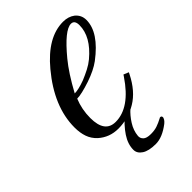

<svg xmlns="http://www.w3.org/2000/svg" viewBox="-154 -419 602 602"><g transform="rotate(-45 147.5 -117.5)"><path d="M125 4Q86 4 58 -21Q43 -35 36.5 -53.5Q30 -72 30 -96Q30 -188 106 -279Q170 -356 239 -356Q262 -356 278 -344Q295 -330 295 -308Q295 -253 222 -198Q199 -181 161 -168Q119 -154 100 -154Q86 -120 86 -82Q86 -17 134 -17Q197 -17 252 -99L256 -105L273 -98L270 -92Q245 -42 207 -19Q169 4 125 4ZM106 -171Q123 -171 153 -182Q170 -189 185.5 -197Q201 -205 213 -215Q268 -261 268 -312Q268 -334 252 -334Q224 -334 167 -265Q138 -230 106 -171ZM174 121Q143 121 127 110.5Q111 100 111 84Q111 59 127.5 34Q144 9 173 -16Q182 -25 189 -25Q194 -25 197 -21.5Q200 -18 196 -14Q180 0 167 20.5Q154 41 152 63Q151 73 158.5 80.5Q166 88 185 88Q201 88 213 84Q225 80 240 72Q241 71 243 71Q249 71 249 78Q248 82 245.5 86Q243 90 237 95Q203 121 174 121Z"/></g></svg>

Font: Carattere
Style: Regular
Weight: 400
Designer: Robert E. Leuschke
Foundry: Robert E. Leuschke
Version: Version 1.010; ttfautohint (v1.8.3)